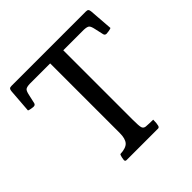

<svg xmlns="http://www.w3.org/2000/svg" viewBox="-182 -932 1004 1004"><g transform="rotate(-45 320.0 -430.0)"><path d="M196 -80Q186 -80 186 -90Q186 -94 188.5 -106Q191 -118 195 -125Q239 -127 255 -145.5Q271 -164 271 -205V-720H120Q96 -719 88.5 -712Q81 -705 76 -681L65 -632Q62 -621 50 -621Q45 -621 33 -623Q21 -625 15 -628L25 -760Q26 -771 30 -775.5Q34 -780 45 -780H595Q606 -780 610 -775.5Q614 -771 615 -760L625 -628Q619 -625 607 -623Q595 -621 590 -621Q578 -621 575 -632L564 -681Q559 -705 551.5 -712Q544 -719 520 -720H368V-205Q368 -161 372 -148Q376 -135 391 -133Q401 -132 417.5 -131.5Q434 -131 444 -131Q444 -104 440 -90Q437 -80 429 -80Z"/></g></svg>

Font: Gowun Batang
Style: Bold
Weight: 700
Designer: Yanghee Ryu
Foundry: Yanghee Ryu
Version: Version 2.000